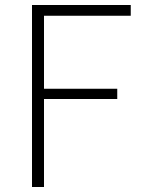

<svg xmlns="http://www.w3.org/2000/svg" viewBox="-20 -748 565 768"><path d="M108 -728H503V-685H156V-393H449V-352H156V0H108Z"/></svg>

Font: Merged Yaku Han JP ExtraLight
Style: Regular
Weight: 250
Designer: Ryoko NISHIZUKA 西塚涼子 (kana, bopomofo & ideographs); Paul D. Hunt (Latin, Greek & Cyrillic); Sandoll Communications 산돌커뮤니
Foundry: Adobe
Version: Version 2.004